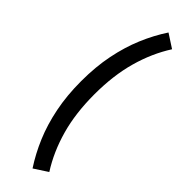

<svg xmlns="http://www.w3.org/2000/svg" viewBox="-285 -765 836 836"><g transform="rotate(45 132.5 -347.5)"><path d="M223.5 30.3Q175.1 -45.6 149.1 -138.5Q123 -231.4 123 -347.7Q123 -463.9 149.1 -556.9Q175.1 -650 223.5 -725.6L160.9 -766.3Q125.2 -712.2 98.5 -648.8Q71.8 -585.4 56.8 -510.8Q41.7 -436.2 41.7 -347.7Q41.7 -259.6 56.8 -184.8Q71.8 -109.9 98.5 -46.7Q125.2 16.6 160.9 71Z"/></g></svg>

Font: Estedad-VF-FD Black
Style: Regular
Weight: 900
Designer: Amin Abedi
Version: Version 4.000